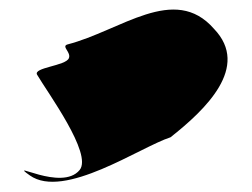

<svg xmlns="http://www.w3.org/2000/svg" viewBox="-20 -529 516 393"><path d="M41 -170C111 -120 267 -228 329 -248C400 -304 493 -392 418 -470C337 -563 227 -466 118 -438C105 -434 126 -422 121 -410C115 -394 47 -391 56 -376C77 -340 170 -214 143 -181C106 -136 -7 -204 41 -170Z"/></svg>

Font: CiSf CamouflageKit II
Style: Regular
Weight: 400
Version: Version 1